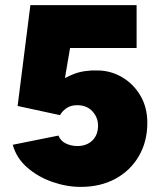

<svg xmlns="http://www.w3.org/2000/svg" viewBox="-20 -720 627 752"><path d="M296 12Q241 12 185 -7.5Q129 -27 86.5 -64Q44 -101 30 -153L209 -189Q217 -168 238 -158Q259 -148 283 -148Q319 -148 341.5 -169.5Q364 -191 364 -228Q364 -260 342 -284Q320 -308 282 -308Q257 -308 240 -296Q223 -284 215 -269L49 -305L99 -700H515V-532H131L99 -694H282L212 -283L131 -305Q137 -320 154 -343.5Q171 -367 200 -391Q229 -415 270 -430.5Q311 -446 365 -444Q416 -443 460 -416.5Q504 -390 530.5 -344.5Q557 -299 557 -239Q557 -165 523.5 -108Q490 -51 431.5 -19.5Q373 12 296 12Z"/></svg>

Font: Figtree Light Black
Style: Regular
Weight: 900
Version: Version 2.000